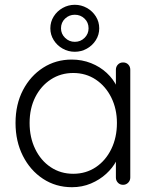

<svg xmlns="http://www.w3.org/2000/svg" viewBox="-20 -771 642 801"><path d="M493.5 -510.5Q506.8 -510.5 515.1 -501.8Q523.5 -493 523.5 -480.2V-30.2Q523.5 -17.8 514.8 -8.9Q506 0 493.5 0Q480.2 0 471.9 -8.9Q463.5 -17.8 463.5 -30.2V-149L481 -156.5Q481 -129.2 465.5 -99.9Q450 -70.5 423 -45.8Q396 -21 359.4 -5.5Q322.8 10 280.2 10Q212.8 10 159.4 -25.1Q106 -60.2 75.4 -120.9Q44.8 -181.5 44.8 -258Q44.8 -335.5 75.8 -395Q106.8 -454.5 159.9 -488.5Q213 -522.5 279.2 -522.5Q322.2 -522.5 359.8 -507.6Q397.2 -492.8 425.2 -466.8Q453.2 -440.8 468.9 -407.5Q484.5 -374.2 484.5 -337.8L463.5 -353.2V-480.2Q463.5 -492.8 471.9 -501.6Q480.2 -510.5 493.5 -510.5ZM285.5 -46Q338.5 -46 379.8 -73.6Q421 -101.2 444.4 -149.4Q467.8 -197.5 467.8 -258Q467.8 -316.5 444.4 -363.9Q421 -411.2 379.8 -438.9Q338.5 -466.5 285.5 -466.5Q233.5 -466.5 192.2 -439.6Q151 -412.8 127.2 -365.8Q103.5 -318.8 103.5 -258Q103.5 -197.5 126.9 -149.4Q150.2 -101.2 191.5 -73.6Q232.8 -46 285.5 -46ZM292 -555Q265 -555 241.6 -568.1Q218.2 -581.2 204.1 -603.6Q190 -626 190 -652.8Q190 -680 204.1 -702.4Q218.2 -724.8 241.6 -737.9Q265 -751 292 -751Q319 -751 342.4 -737.9Q365.8 -724.8 379.9 -702.4Q394 -680 394 -652.8Q394 -626 379.9 -603.6Q365.8 -581.2 342.4 -568.1Q319 -555 292 -555ZM292 -596.5Q316.2 -596.5 332.9 -613.1Q349.5 -629.8 349.5 -652.8Q349.5 -677.5 332.6 -693.5Q315.8 -709.5 292 -709.5Q268.5 -709.5 251.5 -693.4Q234.5 -677.2 234.5 -652.8Q234.5 -629.8 251.5 -613.1Q268.5 -596.5 292 -596.5Z"/></svg>

Font: Quicksand Variable Light
Style: Regular
Weight: 300
Designer: Andrew Paglinawan
Foundry: Andrew Paglinawan
Version: Version 3.004